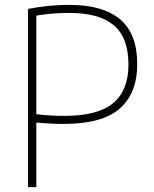

<svg xmlns="http://www.w3.org/2000/svg" viewBox="-20 -767 632 787"><path d="M95 0V-730.5Q137.5 -738.5 178.5 -742.8Q219.5 -747 265 -747Q401 -747 471.8 -688.2Q542.5 -629.5 542.5 -503.5Q542.5 -385.5 471 -322.2Q399.5 -259 241 -259Q211.5 -259 185.2 -260.5Q159 -262 129 -264.5V0ZM242.5 -292Q382.5 -292 444.5 -344.8Q506.5 -397.5 506.5 -502Q506.5 -613 446.5 -663.5Q386.5 -714 265 -714Q227 -714 193.8 -711.2Q160.5 -708.5 129 -703V-299Q156.5 -295.5 184 -293.8Q211.5 -292 242.5 -292Z"/></svg>

Font: Encode Sans SC Condensed Thin Thin
Style: Regular
Weight: 250
Version: Version 3.002